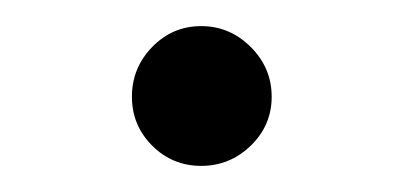

<svg xmlns="http://www.w3.org/2000/svg" viewBox="-20 -118 309 147"><path d="M81 -44Q81 -66 96.5 -82Q112 -98 134 -98Q156 -98 172 -82Q188 -66 188 -44Q188 -22 172 -6.5Q156 9 134 9Q112 9 96.5 -6.5Q81 -22 81 -44Z"/></svg>

Font: Martel Sans Light
Style: Regular
Weight: 300
Designer: Dan Reynolds and Mathieu Réguer
Foundry: Dan Reynolds and Mathieu Réguer
Version: Version 1.002; ttfautohint (v1.1) -l 5 -r 5 -G 72 -x 0 -D la